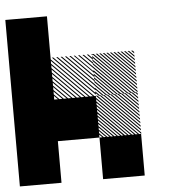

<svg xmlns="http://www.w3.org/2000/svg" viewBox="-49 -716 766 766"><g transform="rotate(-5 333.5 -333.5)"><path d="M500.8 -322.5 489.2 -334.2H495L500.8 -328.3ZM500.8 -308.3 475 -334.2H480.8L500.8 -314.2ZM500.8 -294.2 460.8 -334.2H466.7L500.8 -300ZM500.8 -280 446.7 -334.2H452.5L500.8 -285.8ZM500.8 -265.8 432.5 -334.2H438.3L500.8 -271.7ZM500.8 -251.7 418.3 -334.2H424.2L500.8 -257.5ZM500.8 -237.5 404.2 -334.2H410L500.8 -243.3ZM500.8 -223.3 390 -334.2H395.8L500.8 -229.2ZM500.8 -209.2 375.8 -334.2H381.7L500.8 -215ZM500.8 -195 361.7 -334.2H367.5L500.8 -200.8ZM500.8 -180.8 347.5 -334.2H353.3L500.8 -186.7ZM500.8 -166.7 333.3 -334.2H339.2L500.8 -172.5ZM487.5 -165.8 332.5 -320.8V-326.7L493.3 -165.8ZM473.3 -165.8 332.5 -306.7V-312.5L479.2 -165.8ZM459.2 -165.8 332.5 -292.5V-298.3L465 -165.8ZM445 -165.8 332.5 -278.3V-284.2L450.8 -165.8ZM430 -165.8 332.5 -263.3V-270L436.7 -165.8ZM416.7 -165.8 332.5 -250V-255.8L422.5 -165.8ZM402.5 -165.8 332.5 -235.8V-241.7L408.3 -165.8ZM388.3 -165.8 332.5 -221.7V-227.5L394.2 -165.8ZM374.2 -165.8 332.5 -207.5V-213.3L380 -165.8ZM360 -165.8 332.5 -193.3V-199.2L365.8 -165.8ZM345.8 -165.8 332.5 -179.2V-185L351.7 -165.8ZM500.8 -489.2 489.2 -500.8H495L500.8 -495ZM500.8 -475 475 -500.8H480.8L500.8 -480.8ZM500.8 -460.8 460.8 -500.8H466.7L500.8 -466.7ZM500.8 -446.7 446.7 -500.8H452.5L500.8 -452.5ZM500.8 -432.5 432.5 -500.8H438.3L500.8 -438.3ZM500.8 -418.3 418.3 -500.8H424.2L500.8 -424.2ZM500.8 -404.2 404.2 -500.8H410L500.8 -410ZM500.8 -390 390 -500.8H395.8L500.8 -395.8ZM500.8 -375.8 375.8 -500.8H381.7L500.8 -381.7ZM500.8 -361.7 361.7 -500.8H367.5L500.8 -367.5ZM500.8 -347.5 347.5 -500.8H353.3L500.8 -353.3ZM500.8 -333.3 333.3 -500.8H339.2L500.8 -339.2ZM487.5 -332.5 332.5 -487.5V-493.3L493.3 -332.5ZM473.3 -332.5 332.5 -473.3V-479.2L479.2 -332.5ZM459.2 -332.5 332.5 -459.2V-465L465 -332.5ZM445 -332.5 332.5 -445V-450.8L450.8 -332.5ZM430 -332.5 332.5 -430V-436.7L436.7 -332.5ZM416.7 -332.5 332.5 -416.7V-422.5L422.5 -332.5ZM402.5 -332.5 332.5 -402.5V-408.3L408.3 -332.5ZM388.3 -332.5 332.5 -388.3V-394.2L394.2 -332.5ZM374.2 -332.5 332.5 -374.2V-380L380 -332.5ZM360 -332.5 332.5 -360V-365.8L365.8 -332.5ZM345.8 -332.5 332.5 -345.8V-351.7L351.7 -332.5ZM334.2 -495.8 329.2 -500.8H334.2ZM334.2 -478.3 311.7 -500.8H317.5L334.2 -484.2ZM334.2 -460.8 294.2 -500.8H300L334.2 -466.7ZM334.2 -443.3 276.7 -500.8H282.5L334.2 -449.2ZM334.2 -425.8 259.2 -500.8H264.2L334.2 -430.8ZM334.2 -408.3 241.7 -500.8H247.5L334.2 -414.2ZM334.2 -390.8 224.2 -500.8H230L334.2 -396.7ZM334.2 -373.3 206.7 -500.8H212.5L334.2 -379.2ZM334.2 -355.8 189.2 -500.8H195L334.2 -361.7ZM334.2 -338.3 171.7 -500.8H177.5L334.2 -344.2ZM322.5 -332.5 165.8 -489.2V-495L328.3 -332.5ZM305 -332.5 165.8 -471.7V-477.5L310.8 -332.5ZM287.5 -332.5 165.8 -454.2V-460L293.3 -332.5ZM270 -332.5 165.8 -436.7V-442.5L275.8 -332.5ZM252.5 -332.5 165.8 -419.2V-425L258.3 -332.5ZM235 -332.5 165.8 -401.7V-407.5L240.8 -332.5ZM217.5 -332.5 165.8 -384.2V-390L223.3 -332.5ZM200 -332.5 165.8 -366.7V-372.5L205.8 -332.5ZM182.5 -332.5 165.8 -349.2V-355L188.3 -332.5ZM334.2 -500.8H335L334.2 -501.7ZM333.3 -166.7H500V0H333.3ZM0 -166.7H166.7V0H0ZM166.7 -333.3H333.3V-166.7H166.7ZM0 -333.3H333.3V-166.7H0ZM0 -333.3H166.7V0H0ZM0 -500H166.7V-166.7H0ZM0 -666.7H166.7V-333.3H0Z"/></g></svg>

Font: 0xA000-Pixelated-Mono
Style: Pixelated-Mono
Weight: 400
Version: Version 0.1